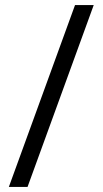

<svg xmlns="http://www.w3.org/2000/svg" viewBox="-20 -740 406 760"><path d="M15 0H89L351 -720H277Z"/></svg>

Font: Aspekta 350
Style: Regular
Weight: 350
Designer: Ivo Dolenc
Version: Version 2.000